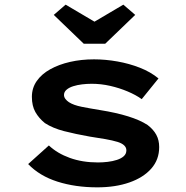

<svg xmlns="http://www.w3.org/2000/svg" viewBox="-20 -795 800 825"><path d="M398 10Q304 10 227 -14.5Q150 -39 101 -90L190 -170Q226 -136 280 -116.5Q334 -97 401 -97Q421 -97 442.5 -99.5Q464 -102 482.5 -108Q501 -114 512 -124Q523 -134 523 -149Q523 -173 486 -185Q463 -192 431.5 -197.5Q400 -203 366 -208Q304 -219 255.5 -231.5Q207 -244 173 -266Q147 -287 132 -313.5Q117 -340 117 -379Q117 -417 138 -447Q159 -477 196 -497.5Q233 -518 281 -529Q329 -540 384 -540Q433 -540 484 -531Q535 -522 581 -504Q627 -486 661 -458L589 -369Q564 -387 528.5 -402Q493 -417 453.5 -426Q414 -435 374 -435Q353 -435 332.5 -432.5Q312 -430 294.5 -424.5Q277 -419 266 -409.5Q255 -400 255 -387Q255 -378 261 -370Q267 -362 276 -356Q296 -343 331.5 -336Q367 -329 410 -322Q479 -311 530.5 -295Q582 -279 614 -258Q639 -239 651.5 -216Q664 -193 664 -163Q664 -109 630 -70.5Q596 -32 536 -11Q476 10 398 10ZM340 -607 211 -731 262 -775 401 -693H371L510 -775L561 -731L432 -607Z"/></svg>

Font: Lexend Tera SemiBold
Style: Regular
Weight: 600
Version: Version 1.007